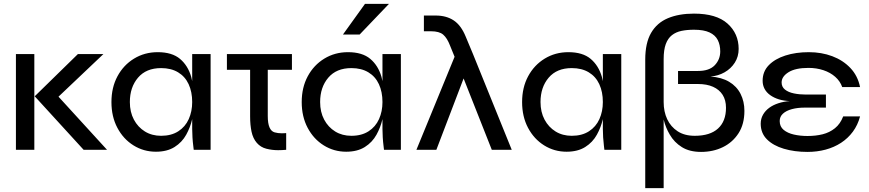

<svg xmlns="http://www.w3.org/2000/svg" viewBox="-20 -781 4531 1001"><path d="M63 -499H159V0H63ZM519 -499 285 -277 538 0H416L161 -279L386 -499Z M793 10Q729 10 676 -23Q623 -56 592 -114.5Q561 -173 561 -249Q561 -325 592.5 -383.5Q624 -442 679 -475.5Q734 -509 802 -509Q877 -509 918.5 -474Q960 -439 977 -380Q980 -369 982 -358V-499H1078V0H990Q990 -3 987.5 -21.5Q985 -40 983.5 -64.5Q982 -89 982 -109V-160Q972 -117 951 -79Q929 -39 890 -14.5Q851 10 793 10ZM820 -73Q873 -73 909.5 -96.5Q946 -120 964 -160Q982 -200 982 -249Q982 -302 963.5 -342Q945 -382 908.5 -404Q872 -426 820 -426Q742 -426 699.5 -376Q657 -326 657 -249Q657 -197 678 -157.5Q699 -118 735.5 -95.5Q772 -73 820 -73Z M1502 -499V-417H1376V-176Q1376 -138 1385 -117Q1394 -96 1411.5 -91Q1429 -86 1450 -86Q1460 -86 1472 -87V0Q1449 2 1430 2Q1399 2 1369 -5.5Q1339 -13 1319 -36Q1299 -59 1291.5 -94Q1284 -129 1284 -174V-417H1163V-499Z M1785 10Q1721 10 1668 -23Q1615 -56 1584 -114.5Q1553 -173 1553 -249Q1553 -325 1584.5 -383.5Q1616 -442 1671 -475.5Q1726 -509 1794 -509Q1869 -509 1910.5 -474Q1952 -439 1969 -380Q1972 -369 1974 -358V-499H2070V0H1982Q1982 -3 1979.5 -21.5Q1977 -40 1975.5 -64.5Q1974 -89 1974 -109V-160Q1964 -117 1943 -79Q1921 -39 1882 -14.5Q1843 10 1785 10ZM1812 -73Q1865 -73 1901.5 -96.5Q1938 -120 1956 -160Q1974 -200 1974 -249Q1974 -302 1955.5 -342Q1937 -382 1900.5 -404Q1864 -426 1812 -426Q1734 -426 1691.5 -376Q1649 -326 1649 -249Q1649 -197 1670 -157.5Q1691 -118 1727.5 -95.5Q1764 -73 1812 -73ZM1768 -601 1883 -761H2008L1855 -601Z M2252 -700Q2307 -700 2345.5 -674.5Q2384 -649 2408 -590L2446 -499L2648 0H2544L2397 -372L2255 0H2151L2350 -485L2326 -544Q2311 -583 2290.5 -600.5Q2270 -618 2227 -618H2190V-700Z M2934 10Q2870 10 2817 -23Q2764 -56 2733 -114.5Q2702 -173 2702 -249Q2702 -325 2733.5 -383.5Q2765 -442 2820 -475.5Q2875 -509 2943 -509Q3018 -509 3059.5 -474Q3101 -439 3118 -380Q3121 -369 3123 -358V-499H3219V0H3131Q3131 -3 3128.5 -21.5Q3126 -40 3124.5 -64.5Q3123 -89 3123 -109V-160Q3113 -117 3092 -79Q3070 -39 3031 -14.5Q2992 10 2934 10ZM2961 -73Q3014 -73 3050.5 -96.5Q3087 -120 3105 -160Q3123 -200 3123 -249Q3123 -302 3104.5 -342Q3086 -382 3049.5 -404Q3013 -426 2961 -426Q2883 -426 2840.5 -376Q2798 -326 2798 -249Q2798 -197 2819 -157.5Q2840 -118 2876.5 -95.5Q2913 -73 2961 -73Z M3861 -203Q3861 -134 3830.5 -86.5Q3800 -39 3749 -14Q3698 11 3635 11Q3575 11 3535 -14Q3495 -39 3472 -79Q3450 -116 3440 -158V200H3344V-470Q3344 -557 3374.5 -609.5Q3405 -662 3462 -686Q3519 -710 3598 -710Q3715 -710 3773 -658Q3831 -606 3831 -526Q3831 -486 3811 -454.5Q3791 -423 3757.5 -404Q3724 -385 3684 -382Q3742 -378 3781.5 -354.5Q3821 -331 3841 -291.5Q3861 -252 3861 -203ZM3619 -411Q3678 -411 3706.5 -441Q3735 -471 3735 -513Q3735 -547 3722 -572.5Q3709 -598 3679 -612Q3649 -626 3598 -626Q3562 -626 3533 -620Q3504 -614 3483 -597.5Q3462 -581 3451 -551Q3440 -521 3440 -473V-249Q3440 -199 3458.5 -159.5Q3477 -120 3513 -96.5Q3549 -73 3602 -73Q3682 -73 3723.5 -111Q3765 -149 3765 -219Q3765 -259 3747.5 -286.5Q3730 -314 3697.5 -328.5Q3665 -343 3619 -343H3515V-411Z M4190 11Q4122 11 4066.5 -5.5Q4011 -22 3978.5 -54.5Q3946 -87 3946 -136Q3946 -162 3958 -183Q3970 -204 3990.5 -219Q4011 -234 4039 -243Q4067 -252 4098 -254Q4067 -255 4041 -263Q4015 -271 3995.5 -285Q3976 -299 3966 -318Q3956 -337 3956 -360Q3956 -408 3988 -441Q4020 -474 4074.5 -491.5Q4129 -509 4197 -509Q4263 -509 4319 -488Q4375 -467 4413.5 -426.5Q4452 -386 4464 -327H4371Q4360 -358 4334.5 -380.5Q4309 -403 4273 -415Q4237 -427 4195 -427Q4127 -427 4091 -404.5Q4055 -382 4055 -351Q4055 -328 4072.5 -314Q4090 -300 4119 -294Q4148 -288 4182 -288H4286V-220H4176Q4138 -220 4108.5 -212Q4079 -204 4062 -188.5Q4045 -173 4045 -150Q4045 -121 4065.5 -104Q4086 -87 4119 -79.5Q4152 -72 4190 -72Q4233 -72 4269 -81Q4305 -90 4333 -112.5Q4361 -135 4376 -174H4464Q4452 -129 4426.5 -94.5Q4401 -60 4365 -36.5Q4329 -13 4284.5 -1Q4240 11 4190 11Z"/></svg>

Font: Syne Med Modified
Style: Regular
Weight: 500
Designer: Lucas Descroix
Foundry: Bonjour Monde
Version: Version 2.200